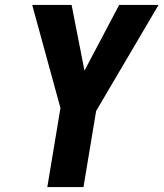

<svg xmlns="http://www.w3.org/2000/svg" viewBox="-20 -755 660 775"><path d="M171 0 224 -319 110 -735H269L321 -470L461 -735H620L368 -307L317 0Z"/></svg>

Font: Iosevka Heavy Extended Oblique
Style: Regular
Weight: 900
Width: 7
Italic angle: -9°
Monospace: yes
Designer: Belleve Invis
Foundry: Belleve Invis
Version: Version 32.5.0; ttfautohint (v1.8.4)